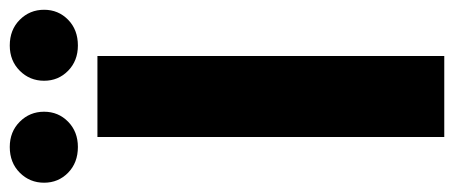

<svg xmlns="http://www.w3.org/2000/svg" viewBox="-334 -658 952 403"><g transform="rotate(-90 142.5 -456.0)"><path d="M57 -728H227V0H57ZM36 -769Q3 -769 -18 -789.5Q-39 -810 -39 -840Q-39 -870 -18 -891Q3 -912 36 -912Q68 -912 89 -891Q110 -870 110 -840Q110 -810 89 -789.5Q68 -769 36 -769ZM249 -769Q217 -769 196 -789.5Q175 -810 175 -840Q175 -870 196 -891Q217 -912 249 -912Q282 -912 303 -891Q324 -870 324 -840Q324 -810 303 -789.5Q282 -769 249 -769Z"/></g></svg>

Font: Murecho
Style: Bold
Weight: 700
Designer: Neil Summerour
Foundry: Positype
Version: Version 1.010; ttfautohint (v1.8.3)